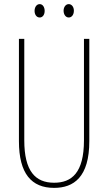

<svg xmlns="http://www.w3.org/2000/svg" viewBox="-20 -903 526 933"><path d="M148 -850C148 -833 157 -818 173 -818C187 -818 197 -831 197 -850C197 -869 187 -883 173 -883C157 -883 148 -867 148 -850ZM289 -851C289 -833 299 -818 314 -818C329 -818 339 -832 339 -851C339 -870 328 -883 314 -883C299 -883 289 -868 289 -851ZM414 -217V-714H388V-221C388 -63 328 -15 243 -15C152 -15 98 -71 98 -221V-714H72V-217C72 -59 133 10 243 10C338 10 414 -42 414 -217Z"/></svg>

Font: Noto Sans Malayalam ExtraCondensed Thin
Style: Regular
Weight: 100
Width: 2
Designer: Jelle Bosma - Monotype Design Team
Foundry: Monotype Imaging Inc.
Version: Version 2.104